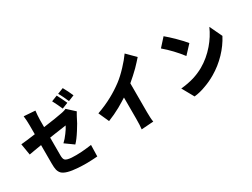

<svg xmlns="http://www.w3.org/2000/svg" viewBox="-65 -1545 3036 2312"><g transform="rotate(-30 1453.5 -389.0)"><path d="M827 -680Q812 -716 795 -751Q775 -793 758 -821L840 -853Q856 -826 878 -781Q896 -743 909 -713ZM717 -639 702 -673 685 -710Q665 -753 650 -779L732 -811Q747 -785 768 -740Q785 -705 800 -672ZM789 68Q731 73 647 75H626Q577 75 519 71Q359 60 310 13Q287 -10 278 -46Q271 -76 271 -131V-389L170 -372Q130 -366 96 -359L70 -516Q98 -518 155 -525L271 -540V-666Q271 -731 263 -794L420 -783Q417 -757 414 -722Q411 -682 411 -656V-558Q493 -569 571 -581L674 -599L694 -603Q705 -606 712 -608Q731 -613 744 -620L847 -526L835 -506Q832 -502 831 -499L814 -468Q783 -401 731 -321Q674 -231 632 -189L515 -273Q553 -307 592 -361Q626 -406 646 -446L490 -424Q449 -419 411 -412V-164Q411 -116 428 -99Q448 -79 514 -74Q577 -70 654 -75Q720 -80 793 -90Z M1574 -96Q1574 -53 1576 -20Q1578 23 1583 41L1415 53Q1422 5 1422 -91V-386L1367 -352L1301 -313Q1256 -288 1215 -269Q1168 -247 1125 -230L1060 -375Q1175 -415 1275 -470Q1360 -516 1443 -578Q1508 -627 1581 -705Q1648 -776 1694 -841L1809 -726Q1786 -699 1766 -678L1713 -622Q1648 -558 1574 -496Z M2323 -443Q2224 -572 2103 -675L2204 -787Q2254 -746 2321 -680Q2394 -608 2432 -560ZM2330 -13Q2245 20 2165 28L2074 -135Q2171 -144 2255 -169Q2333 -193 2402 -232Q2517 -298 2608 -404Q2689 -498 2738 -609L2820 -436Q2765 -331 2679 -241Q2589 -147 2479 -83Q2404 -39 2330 -13Z"/></g></svg>

Font: Xiangcui Wave Sans Xiangcui Wave Sans
Style: Regular
Weight: 800
Width: 3
Version: Version 0.920;March 28, 2024;FontCreator 14.0.0.2814 64-bit